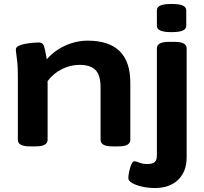

<svg xmlns="http://www.w3.org/2000/svg" viewBox="-20 -736 1027 968"><path d="M131 2Q99 2 84.5 -6.5Q70 -15 70 -31V-349Q70 -393 67.5 -419.5Q65 -446 62.5 -461Q60 -476 60 -487Q60 -498 74.5 -505Q89 -512 109.5 -515.5Q130 -519 148.5 -520.5Q167 -522 175 -522Q195 -522 201 -505.5Q207 -489 216 -437Q254 -481 309 -506Q364 -531 422 -531Q637 -531 637 -319V-31Q637 -15 622.5 -6.5Q608 2 576 2H548Q516 2 501.5 -6.5Q487 -15 487 -31V-297Q487 -356 462 -382.5Q437 -409 381 -409Q334 -409 291 -387Q248 -365 220 -327V-31Q220 -15 205.5 -6.5Q191 2 159 2ZM761 212Q730 212 699 205.5Q668 199 647.5 187.5Q627 176 627 162Q627 150 631 130Q635 110 642 93.5Q649 77 657 77Q666 77 682.5 84Q699 91 722 91Q748 91 759.5 81.5Q771 72 771 47V-492Q771 -508 785.5 -516.5Q800 -525 832 -525H860Q892 -525 906.5 -516.5Q921 -508 921 -492V57Q921 129 878 170.5Q835 212 761 212ZM845 -574Q806 -574 788.5 -582Q771 -590 771 -606V-684Q771 -700 788.5 -708Q806 -716 845 -716Q884 -716 901.5 -708Q919 -700 919 -684V-606Q919 -590 901.5 -582Q884 -574 845 -574Z"/></svg>

Font: Asap Expanded
Style: Bold
Weight: 700
Width: 7
Designer: Pablo Cosgaya
Foundry: Omnibus-Type
Version: Version 3.001; ttfautohint (v1.8.4.7-5d5b)